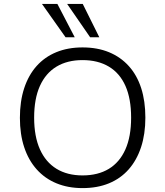

<svg xmlns="http://www.w3.org/2000/svg" viewBox="-20 -956 847 984"><path d="M403 8Q329 8 269.5 -16.5Q210 -41 168 -88Q126 -135 104 -201.5Q82 -268 82 -352Q82 -437 104 -504Q126 -571 167.5 -617.5Q209 -664 268.5 -688.5Q328 -713 403 -713Q479 -713 538.5 -688.5Q598 -664 640 -617.5Q682 -571 703.5 -504.5Q725 -438 725 -353Q725 -269 703 -202Q681 -135 639.5 -88Q598 -41 538.5 -16.5Q479 8 403 8ZM403 -57Q482 -57 537.5 -90.5Q593 -124 622.5 -190Q652 -256 652 -353Q652 -450 623 -515.5Q594 -581 538 -614.5Q482 -648 403 -648Q325 -648 269.5 -614.5Q214 -581 184.5 -515.5Q155 -450 155 -353Q155 -257 184.5 -191Q214 -125 269.5 -91Q325 -57 403 -57ZM442 -765 324 -936H404L489 -765ZM316 -765 195 -936H274L363 -765Z"/></svg>

Font: Nunito Sans 7pt Light
Style: Regular
Weight: 300
Designer: Vernon Adams
Foundry: Vernon Adams
Version: Version 3.101;gftools[0.9.27]